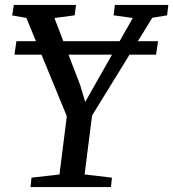

<svg xmlns="http://www.w3.org/2000/svg" viewBox="-20 -763 706 783"><path d="M104.5 0 108.5 -38.5 222.5 -51.5 252.5 -289 87.5 -690 29.5 -700 36.5 -743H290L284.5 -700.5L202 -689.5L307.5 -414.5L327.5 -347L365 -413.5L521.5 -689.5L443.5 -700.5L448.5 -743H666.5L661.5 -700.5L601 -690.5L355.5 -292L325 -51.5L436.5 -38.5L432.5 0ZM624.5 -595 616.5 -540H39L47 -595Z"/></svg>

Font: Merriweather 24pt
Style: Italic
Weight: 400
Italic angle: -7.8°
Designer: Eben Sorkin
Foundry: Eben Sorkin
Version: Version 2.101